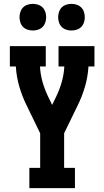

<svg xmlns="http://www.w3.org/2000/svg" viewBox="-20 -974 540 994"><path d="M132 0V-105H188V-284L119 -426Q95 -474 80 -525.5Q65 -577 62 -630H31V-735H217V-630H187Q189 -589 200.5 -549Q212 -509 230 -472L250 -431L270 -472Q288 -509 299.5 -549Q311 -589 313 -630H283V-735H469V-630H438Q435 -577 420 -525.5Q405 -474 381 -426L312 -284V-105H368V0ZM350 -816Q336 -816 322.5 -820.5Q309 -825 299.5 -834.5Q290 -844 285.5 -857.5Q281 -871 281 -885Q281 -899 285.5 -912.5Q290 -926 299.5 -935.5Q309 -945 322.5 -949.5Q336 -954 350 -954Q364 -954 377.5 -949.5Q391 -945 400.5 -935.5Q410 -926 414.5 -912.5Q419 -899 419 -885Q419 -871 414.5 -857.5Q410 -844 400.5 -834.5Q391 -825 377.5 -820.5Q364 -816 350 -816ZM150 -816Q136 -816 122.5 -820.5Q109 -825 99.5 -834.5Q90 -844 85.5 -857.5Q81 -871 81 -885Q81 -899 85.5 -912.5Q90 -926 99.5 -935.5Q109 -945 122.5 -949.5Q136 -954 150 -954Q164 -954 177.5 -949.5Q191 -945 200.5 -935.5Q210 -926 214.5 -912.5Q219 -899 219 -885Q219 -871 214.5 -857.5Q210 -844 200.5 -834.5Q191 -825 177.5 -820.5Q164 -816 150 -816Z"/></svg>

Font: Iosevka Curly Slab Extrabold
Style: Regular
Weight: 800
Monospace: yes
Designer: Belleve Invis
Foundry: Belleve Invis
Version: Version 22.1.2; ttfautohint (v1.8.4)